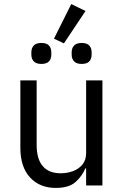

<svg xmlns="http://www.w3.org/2000/svg" viewBox="-20 -911 608 943"><path d="M403 0V-84H399Q384 -47 351.5 -17.5Q319 12 254 12Q175 12 127.5 -39.5Q80 -91 80 -185V-516H160V-199Q160 -130 190 -95Q220 -60 278 -60Q310 -60 338.5 -70.5Q367 -81 385 -103Q403 -125 403 -159V-516H483V0ZM400 -857 294 -698 245 -721 330 -891ZM183 -597Q158 -597 146 -609.5Q134 -622 134 -643V-654Q134 -675 146 -687.5Q158 -700 183 -700Q209 -700 220.5 -687.5Q232 -675 232 -654V-643Q232 -622 220.5 -609.5Q209 -597 183 -597ZM381 -597Q356 -597 344 -609.5Q332 -622 332 -643V-654Q332 -675 344 -687.5Q356 -700 381 -700Q407 -700 418.5 -687.5Q430 -675 430 -654V-643Q430 -622 418.5 -609.5Q407 -597 381 -597Z"/></svg>

Font: IBM Plex Sans Var
Style: Regular
Weight: 400
Designer: Mike Abbink, Paul van der Laan, Pieter van Rosmalen
Foundry: Bold Monday
Version: Version 3.000